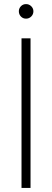

<svg xmlns="http://www.w3.org/2000/svg" viewBox="-20 -917 254 937"><path d="M129 -730V0H85V-730ZM72 -862Q72 -876 82 -886.5Q92 -897 107 -897Q122 -897 132.5 -886.5Q143 -876 143 -862Q143 -847 132.5 -836.5Q122 -826 107 -826Q92 -826 82 -836.5Q72 -847 72 -862Z"/></svg>

Font: Nacelle UltraLight
Style: Regular
Weight: 200
Designer: Sora Sagano
Foundry: Sora Sagano
Version: Version 1.000;FEAKit 1.0